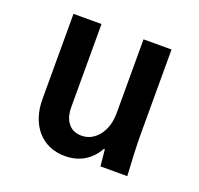

<svg xmlns="http://www.w3.org/2000/svg" viewBox="-102 -652 803 773"><g transform="rotate(20 300.0 -265.0)"><path d="M507 -180V-540H387V-225Q387 -195 379.5 -170.5Q372 -146 358 -128Q344 -110 325.5 -100Q307 -90 284 -90Q248 -90 227.5 -115Q207 -140 207 -185V-540H87V-175Q87 -133 98.5 -99Q110 -65 131.5 -40.5Q153 -16 183 -3Q213 10 250 10Q289 10 320 -5Q351 -20 372.5 -47.5Q394 -75 405.5 -115Q417 -155 417 -205L362 -71H392Q394 -54 395.5 -36.5Q397 -19 399 0H514Q511 -48 509 -95Q507 -142 507 -180Z"/></g></svg>

Font: CommitMonoV143 ExtLt
Style: Regular
Weight: 200
Monospace: yes
Designer: Eigil Nikolajsen
Foundry: Eigil Nikolajsen
Version: Version 1.143